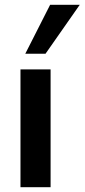

<svg xmlns="http://www.w3.org/2000/svg" viewBox="-20 -777 351 797"><path d="M65 0V-489H190V0ZM85 -554 188 -757H311L169 -554Z"/></svg>

Font: Nunito Sans
Style: Bold
Weight: 700
Designer: Vernon Adams
Foundry: Vernon Adams
Version: Version 3.101; ttfautohint (v1.8.4.7-5d5b);gftools[0.9.27]